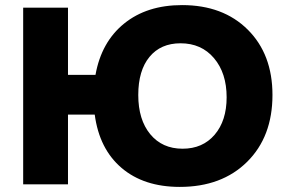

<svg xmlns="http://www.w3.org/2000/svg" viewBox="-20 -724 1127 754"><path d="M71 0V-694H247V-430H355Q378 -559 467.5 -631.5Q557 -704 695 -704Q856 -704 953 -607.5Q1050 -511 1050 -351Q1050 -187 950.5 -88.5Q851 10 686 10Q545 10 457.5 -64.5Q370 -139 352 -274H247V0ZM697 -140Q776 -140 823 -195Q870 -250 870 -342Q870 -437 820.5 -495.5Q771 -554 689 -554Q611 -554 567 -500.5Q523 -447 523 -351Q523 -254 570 -197Q617 -140 697 -140Z"/></svg>

Font: Cantarell Extra Bold
Style: Regular
Weight: 800
Designer: Dave Crossland, Nikolaus Waxweiler, Florian Fecher, Jacques Le Bailly, Eben Sorkin, Alexei Vanyashin, Alexios Zavras, Em
Version: Version 0.303